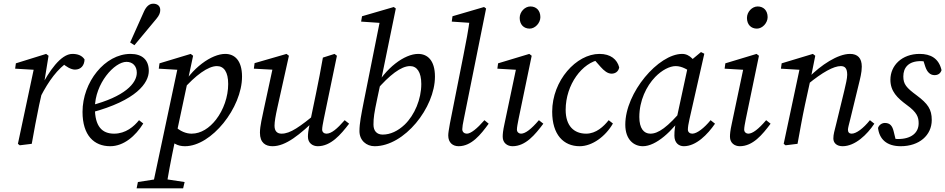

<svg xmlns="http://www.w3.org/2000/svg" viewBox="-20 -779 5120 1040"><path d="M200 -256C244 -341 291 -406 353 -447L303 -450L315 -439C337 -418 365 -402 386 -402C419 -402 437 -425 438 -457C424 -479 400 -487 372 -487C309 -487 244 -391 200 -304V-256ZM77 0 87 8 152 0C165 -71 177 -140 192 -210L214 -308L219 -329L243 -477L230 -487L66 -436L62 -407L182 -400L165 -414L77 0Z M577 13C650 13 714 -42 756 -110L733 -128C706 -94 661 -55 598 -55C533 -55 494 -94 494 -194C494 -327 600 -444 665 -444C698 -444 721 -422 721 -385C721 -328 656 -255 469 -207L473 -169C720 -235 786 -330 786 -395C786 -454 751 -487 687 -487C548 -487 427 -334 427 -173C427 -45 490 13 577 13ZM685 -549 708 -534C748 -582 787 -629 827 -677C843 -696 848 -710 848 -725C848 -748 831 -759 810 -759C788 -759 772 -743 760 -717C735 -661 710 -605 685 -549Z M804 241H880C890 173 902 107 929 -22L933 -40L1026 -477L1013 -487L844 -436L840 -407L959 -400L943 -414L804 241ZM880 -45C913 -3 941 13 982 13C1126 13 1291 -196 1291 -364C1291 -454 1249 -487 1200 -487C1127 -487 1018 -412 955 -293L966 -288C1040 -373 1108 -421 1155 -421C1193 -421 1216 -389 1216 -324C1216 -255 1191 -184 1150 -131C1115 -86 1069 -55 1018 -55C990 -55 956 -66 922 -100L880 -45ZM720 241H972L980 207L861 189H842L727 207L720 241Z M1456 13C1528 13 1603 -48 1702 -144V-172C1602 -91 1553 -55 1505 -55C1481 -55 1467 -69 1467 -98C1467 -120 1473 -153 1482 -194L1545 -477L1532 -487L1359 -437L1355 -407L1467 -401L1460 -423L1409 -187C1401 -147 1388 -97 1388 -60C1388 -5 1419 13 1456 13ZM1701 13C1772 13 1825 -49 1871 -109L1847 -128C1805 -80 1775 -55 1748 -55C1736 -55 1725 -63 1725 -77C1725 -89 1729 -110 1734 -135L1805 -477L1792 -487L1729 -467C1718 -403 1705 -338 1692 -274L1658 -110C1649 -69 1648 -52 1648 -38C1648 -4 1674 13 1701 13Z M2009 13C2171 13 2336 -196 2336 -364C2336 -454 2294 -487 2245 -487C2172 -487 2068 -412 2005 -293L2017 -288C2090 -373 2153 -421 2201 -421C2238 -421 2262 -389 2262 -324C2262 -242 2226 -156 2172 -104C2135 -69 2094 -50 2053 -50C2021 -50 2003 -70 2003 -104C2003 -142 2007 -167 2023 -243L2041 -328L2044 -343L2124 -733L2113 -741L1941 -691L1936 -662L2053 -654L2039 -671L1950 -226C1937 -159 1927 -111 1927 -69C1927 -18 1965 13 2009 13Z M2464 13C2534 13 2584 -50 2627 -109L2604 -128C2564 -82 2530 -55 2509 -55C2496 -55 2484 -63 2484 -79C2484 -89 2487 -110 2493 -137L2613 -733L2602 -741L2431 -691L2427 -662L2544 -654L2526 -685C2517 -616 2504 -547 2490 -478L2417 -110C2411 -76 2408 -58 2408 -45C2408 -6 2433 13 2464 13Z M2703 -38C2703 -4 2729 13 2756 13C2827 13 2878 -49 2923 -109L2899 -128C2858 -80 2826 -55 2802 -55C2791 -55 2780 -63 2780 -77C2780 -89 2784 -110 2789 -135L2860 -477L2847 -487L2678 -436L2674 -407L2794 -400L2777 -414L2713 -110C2704 -69 2703 -52 2703 -38ZM2849 -624C2879 -624 2907 -655 2907 -686C2907 -722 2885 -744 2853 -744C2823 -744 2795 -715 2795 -682C2795 -646 2817 -624 2849 -624Z M3120 13C3188 13 3260 -40 3300 -110L3277 -128C3250 -94 3209 -55 3155 -55C3089 -55 3044 -97 3044 -184C3044 -321 3134 -441 3231 -456L3189 -467L3234 -416C3252 -396 3271 -380 3293 -380C3311 -380 3330 -390 3334 -414C3323 -457 3288 -487 3227 -487C3102 -487 2971 -343 2971 -174C2971 -49 3033 13 3120 13Z M3462 13C3533 13 3622 -67 3692 -171L3683 -193C3595 -88 3545 -55 3503 -55C3467 -55 3443 -84 3443 -145C3443 -234 3481 -312 3529 -362C3566 -400 3608 -421 3640 -421C3675 -421 3709 -400 3734 -379L3770 -404C3744 -450 3718 -487 3675 -487C3547 -487 3367 -278 3367 -104C3367 -22 3414 13 3462 13ZM3684 13C3751 13 3813 -51 3853 -109L3829 -128C3794 -85 3755 -55 3730 -55C3717 -55 3706 -63 3706 -77C3706 -89 3709 -110 3715 -135L3795 -488L3777 -497L3711 -442L3643 -127C3636 -94 3633 -73 3633 -44C3633 -5 3657 13 3684 13Z M3934 -38C3934 -4 3960 13 3987 13C4058 13 4109 -49 4154 -109L4130 -128C4089 -80 4057 -55 4033 -55C4022 -55 4011 -63 4011 -77C4011 -89 4015 -110 4020 -135L4091 -477L4078 -487L3909 -436L3905 -407L4025 -400L4008 -414L3944 -110C3935 -69 3934 -52 3934 -38ZM4080 -624C4110 -624 4138 -655 4138 -686C4138 -722 4116 -744 4084 -744C4054 -744 4026 -715 4026 -682C4026 -646 4048 -624 4080 -624Z M4494 -29C4494 -4 4513 13 4544 13C4612 13 4677 -50 4716 -109L4692 -128C4656 -83 4618 -55 4593 -55C4581 -55 4573 -62 4573 -76C4573 -86 4579 -107 4586 -135L4631 -320C4639 -353 4648 -386 4648 -418C4648 -464 4626 -487 4584 -487C4518 -487 4427 -427 4360 -359L4355 -322C4435 -388 4496 -421 4534 -421C4556 -421 4569 -410 4569 -374C4569 -354 4561 -321 4553 -287L4510 -110C4500 -69 4494 -52 4494 -29ZM4300 0C4313 -71 4325 -140 4340 -210L4371 -352L4396 -477L4383 -487L4214 -436L4210 -407L4330 -400L4313 -414L4225 0L4235 8L4300 0Z M4837 -1 4820 -70C4813 -97 4801 -113 4773 -113C4757 -113 4741 -102 4736 -86C4743 -26 4782 13 4859 13C4959 13 5027 -46 5027 -129C5027 -187 5006 -217 4946 -262C4889 -304 4873 -323 4873 -365C4873 -411 4899 -448 4968 -448C4984 -448 4994 -446 5004 -443L4974 -474L4992 -418C5002 -388 5019 -372 5042 -372C5060 -372 5074 -380 5080 -399C5065 -464 5020 -487 4961 -487C4866 -487 4803 -425 4803 -347C4803 -284 4841 -248 4891 -211C4948 -170 4956 -144 4956 -111C4956 -59 4915 -26 4845 -26C4828 -26 4820 -28 4799 -35L4837 -1Z"/></svg>

Font: Source Serif Variable
Style: Italic
Weight: 389
Italic angle: -12°
Designer: Frank Grießhammer
Foundry: Adobe Systems Incorporated
Version: Version 3.001;hotconv 1.0.111;makeotfexe 2.5.65597